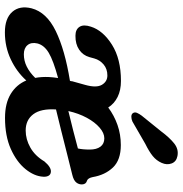

<svg xmlns="http://www.w3.org/2000/svg" viewBox="-1 -734 747 785"><g transform="rotate(90 372.5 -341.5)"><path d="M14 -97Q30 -158.5 107 -196Q184 -233.5 310.5 -254Q311.5 -257.5 312.5 -261L311.5 -260.5L327 -316Q340 -362 326.8 -384.5Q313.5 -407 288.5 -407Q262 -407 243.8 -391.8Q225.5 -376.5 219 -353.5L213.5 -333.5Q206 -307 183 -291.5Q160 -276 126 -276.5Q100.5 -276.5 89.8 -293Q79 -309.5 89 -339.5Q104.5 -389 162.8 -425.8Q221 -462.5 311 -462.5Q349 -462.5 376.5 -448.8Q404 -435 419.5 -410.5Q452.5 -435 491.2 -448.5Q530 -462 573 -462Q634 -462 664.8 -429.8Q695.5 -397.5 704 -347Q708 -328 718 -324Q733.5 -320 734 -303.5Q734.5 -290.5 726 -279.8Q717.5 -269 694.5 -263.5Q660 -255 611.5 -242.8Q563 -230.5 514 -218.2Q465 -206 427.5 -197Q423.5 -135.5 447 -104.2Q470.5 -73 513.5 -73Q549.5 -73 583.2 -92Q617 -111 640 -149.5Q664 -178 683 -176Q694 -175 698.8 -166Q703.5 -157 702.5 -144.5Q700.5 -108 671.2 -72Q642 -36 589 -12.2Q536 11.5 462 11.5Q402.5 11.5 364.2 -11.8Q326 -35 309 -75.5Q273.5 -36 222.5 -12Q171.5 12 112.5 12Q55 12 28.5 -18.2Q2 -48.5 14 -97ZM545.5 -394.5Q524 -394.5 501.8 -375.2Q479.5 -356 461.5 -322.8Q443.5 -289.5 434 -247.5Q471 -256.5 513.5 -267.2Q556 -278 587 -286.5Q591.5 -306 591.5 -335Q591.5 -362.5 579.8 -378.5Q568 -394.5 545.5 -394.5ZM295 -169Q296 -187 299 -205.5Q227 -186 195.8 -167.2Q164.5 -148.5 157.5 -120.5Q152 -95.5 164.5 -80.5Q177 -65.5 202 -65.5Q228.5 -65.5 252.5 -77.5Q276.5 -89.5 298.5 -112Q293.5 -138.5 295 -169ZM518 -628Q542.5 -661 566.2 -680Q590 -699 618 -693.5Q641 -689 648.2 -669.8Q655.5 -650.5 646 -629Q636.5 -607.5 618 -592.5Q599.5 -577.5 568 -562L477 -509.5Q467 -505 457 -505Q447 -505 442.5 -511.5Q437.5 -519 441.5 -528.2Q445.5 -537.5 453 -547.5Z"/></g></svg>

Font: Fraunces 72pt SuperSoft SemiBold
Style: Italic
Weight: 600
Italic angle: -16°
Version: Version 1.000;[b76b70a41]